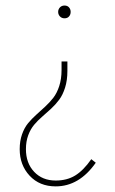

<svg xmlns="http://www.w3.org/2000/svg" viewBox="-20 -473 415 690"><path d="M228 -413.8Q222.2 -407.2 211.9 -407.2Q201.7 -407.2 195.3 -414.1Q189 -420.9 189 -430.2Q189 -439.5 195.3 -446.3Q201.7 -453.1 211.9 -453.1Q222.2 -453.1 228 -446.5Q233.9 -439.9 233.9 -430.2Q233.9 -420.4 228 -413.8ZM180.2 196.8Q122.1 196.8 86.4 158.4Q50.8 120.1 50.8 63Q50.8 33.7 59.1 10Q67.4 -13.7 80.6 -29.8Q93.8 -45.9 109.9 -60.3Q126 -74.7 142.1 -89.6Q158.2 -104.5 171.4 -121.3Q184.6 -138.2 192.9 -163.8Q201.2 -189.5 201.2 -221.2V-252H222.2V-217.8Q222.2 -184.6 213.9 -158.2Q205.6 -131.8 192.6 -114.5Q179.7 -97.2 163.6 -82.3Q147.5 -67.4 131.6 -53.7Q115.7 -40 102.8 -24.7Q89.8 -9.3 81.5 12.9Q73.2 35.2 73.2 63Q73.2 113.3 102.8 144.5Q132.3 175.8 180.2 175.8Q220.7 175.8 250.2 157.7Q279.8 139.6 308.1 99.1L324.2 111.8Q264.6 196.8 180.2 196.8Z"/></svg>

Font: Fira Sans Compressed Thin
Style: Regular
Weight: 100
Width: 1
Designer: Carrois Corporate & Edenspiekermann AG
Foundry: Carrois Corporate GbR & Edenspiekermann AG
Version: Version 4.203;PS 004.203;hotconv 1.0.88;makeotf.lib2.5.64775